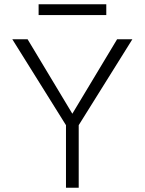

<svg xmlns="http://www.w3.org/2000/svg" viewBox="-20 -885 682 905"><path d="M291 -295 38 -700H110L321 -349L532 -700H604L351 -295V0H291ZM162 -865H481V-814H162Z"/></svg>

Font: Moderustic Light
Style: Regular
Weight: 300
Designer: Tural Alisoy
Foundry: TAFT Foundry
Version: Version 2.120